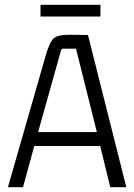

<svg xmlns="http://www.w3.org/2000/svg" viewBox="-20 -781 560 801"><path d="M399 -761V-712H149V-761ZM507 0H440L398 -172H123L76 0H13L170 -547Q186 -604 203.5 -620.5Q221 -637 274 -636L347 -635ZM234 -569 139 -230H384L297 -578H243Q236 -578 234 -569Z"/></svg>

Font: Gemunu Libre Light
Style: Regular
Weight: 300
Designer: Puspanada Ekanayake, Sola Matas, Pathum Egodawatta, Kosala Senevirathne
Foundry: mooniak
Version: Version 1.100